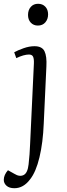

<svg xmlns="http://www.w3.org/2000/svg" viewBox="-48 -765 353 1014"><path d="M100 -686Q100 -712 114.5 -728.5Q129 -745 153 -745Q177 -745 191.5 -729.5Q206 -714 206 -689Q206 -664 191.5 -647Q177 -630 152 -630Q129 -630 114.5 -645.5Q100 -661 100 -686ZM183 -112Q179 -12 160.5 65.5Q142 143 111 182Q76 229 28 229Q1 229 -13.5 216Q-28 203 -28 185Q-28 159 -6 134L28 153Q55 170 76.5 159.5Q98 149 103 103Q106 78 108 50Q110 22 111 -4L131 -430Q132 -455 126.5 -466Q121 -477 105 -477Q78 -477 38 -458L27 -489Q47 -500 77 -510.5Q107 -521 134 -521Q174 -521 187 -494.5Q200 -468 197 -414Z"/></svg>

Font: Literata 36pt Light
Style: Italic
Weight: 300
Italic angle: -2°
Designer: Latin by Veronika Burian and Jose Scaglione. Greek by Irene Vlachou. Cyrillic by Vera Evstafieva
Foundry: TypeTogether
Version: Version 3.002